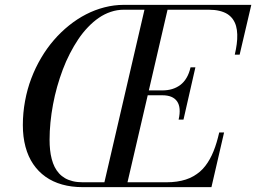

<svg xmlns="http://www.w3.org/2000/svg" viewBox="-20 -770 1054 790"><path d="M320 -20H409.6L574.4 -730H489Q461.9 -730 435.8 -721.2Q409.6 -712.5 386.6 -696.6Q363.6 -680.8 342.1 -658.3Q320.5 -635.9 302.1 -608.5Q283.8 -581.1 267.5 -549.5Q251.2 -517.9 238.3 -483.6Q225.4 -449.2 215.1 -412.9Q204.9 -376.5 198.1 -339.8Q191.2 -303 187.6 -266.4Q184 -229.8 184 -195Q184 -172.5 186.1 -153.1Q188.1 -133.8 192.8 -115.8Q197.5 -97.8 204.8 -83.2Q212 -68.8 222.8 -56.8Q233.6 -44.9 247.6 -36.8Q261.5 -28.8 279.8 -24.4Q298 -20 320 -20ZM648 -378H587.8L504.6 -20H665Q687.6 -20 707.6 -22.9Q727.5 -25.8 744.3 -31.2Q761.1 -36.6 775.8 -45Q790.4 -53.4 802.4 -63.6Q814.4 -73.9 824.7 -87.2Q835 -100.6 843.2 -115.4Q851.5 -130.1 858.7 -148Q865.9 -165.9 871.4 -184.5Q877 -203.1 882 -225H902L850 0H320Q274.2 0 235.7 -10.8Q197.1 -21.6 167.2 -42.9Q137.4 -64.1 116.6 -94.8Q95.8 -125.4 84.9 -165.9Q74 -206.5 74 -255Q74 -305.4 83.1 -354.6Q92.2 -403.9 108.9 -447.6Q125.5 -491.4 149.2 -531.6Q172.9 -571.8 201.6 -604.9Q230.2 -638.1 264.1 -665.3Q298 -692.5 334.3 -711.1Q370.6 -729.8 410.1 -739.9Q449.5 -750 489 -750H1014L966 -545H946Q951.5 -568.6 954.1 -588.9Q956.8 -609.2 956.2 -628.4Q955.6 -647.5 951.3 -662.8Q947 -678.1 938.1 -690.9Q929.1 -703.6 915.8 -712.1Q902.4 -720.6 883 -725.3Q863.6 -730 839 -730H669.4L592.4 -398H648Q669.8 -398 688.1 -403.5Q706.5 -409 721.7 -420.3Q736.9 -431.6 747.7 -450Q758.5 -468.4 764 -493H784L735 -278H715Q726.1 -327.6 708.7 -352.8Q691.2 -378 648 -378Z"/></svg>

Font: Bodoni* 11
Style: Italic
Weight: 400
Italic angle: -13°
Version: Version 1.002